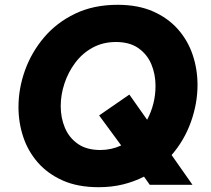

<svg xmlns="http://www.w3.org/2000/svg" viewBox="-20 -770 881 800"><path d="M391 10Q305 10 242.5 -17.5Q180 -45 138.5 -92Q97 -139 77 -199Q57 -259 57 -324Q57 -401 84 -476.5Q111 -552 163.5 -614Q216 -676 293 -713Q370 -750 470 -750Q555 -750 617.5 -722.5Q680 -695 721.5 -648Q763 -601 783 -541Q803 -481 803 -416Q803 -339 775.5 -262Q748 -185 695 -124L782 0H604L580 -34Q539 -13 492 -1.5Q445 10 391 10ZM398 -145Q444 -145 485 -164L393 -289L519 -376L593 -271Q628 -337 628 -412Q628 -461 610.5 -502.5Q593 -544 556.5 -569.5Q520 -595 463 -595Q409 -595 366 -571.5Q323 -548 293.5 -508.5Q264 -469 248.5 -422Q233 -375 233 -328Q233 -279 250.5 -237.5Q268 -196 304.5 -170.5Q341 -145 398 -145Z"/></svg>

Font: Be Vietnam Pro ExtraBold
Style: Italic
Weight: 800
Italic angle: -12°
Designer: Lam Bao, Tony Le, Vietanh Nguyen
Foundry: Yellow Type Foundry
Version: Version 1.002; ttfautohint (v1.8.3)